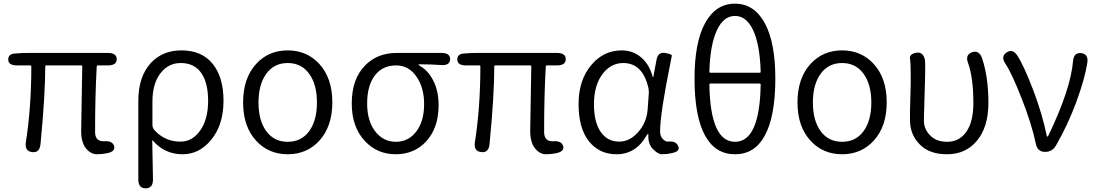

<svg xmlns="http://www.w3.org/2000/svg" viewBox="-20 -829 5986 1048"><path d="M561 8Q535 13 508 13Q476 13 449.5 -19Q423 -51 423 -115L429 -467Q429 -472 424 -472H232Q227 -472 227 -467Q227 -309 201 -42Q196 7 155 1Q114 -4 121 -52Q151 -242 151 -467Q151 -472 146 -472H73Q26 -472 25 -503Q24 -535 63 -537L77 -538Q102 -540 127 -540H569Q617 -540 617 -506Q617 -472 569 -472H514Q508 -472 508 -466Q499 -309 499 -109Q499 -55 550 -58Q595 -61 603 -31Q611 -1 561 8Z M775 199Q735 199 735 151V-279Q735 -411 804 -486Q868 -554 970 -554Q1081 -554 1140.5 -481Q1200 -408 1200 -279Q1200 -146 1131 -64Q1067 13 977 13Q878 13 814 -62Q811 -66 811 -61L815 150Q816 198 775 199ZM966 -56Q1030 -56 1073 -117Q1116 -178 1116 -278Q1116 -374 1081 -427Q1043 -485 967 -485Q901 -485 859 -433Q812 -376 812 -274V-148Q812 -132 822 -120Q849 -88 891 -70Q923 -56 966 -56Z M1378 -61Q1307 -138 1307 -270Q1307 -402 1378 -480Q1446 -554 1550.5 -554Q1655 -554 1723 -480Q1794 -402 1794 -270.5Q1794 -139 1723 -61Q1655 13 1550.5 13Q1446 13 1378 -61ZM1433.5 -113Q1476 -55 1550.5 -55Q1625 -55 1667.5 -113Q1710 -171 1710 -269.5Q1710 -368 1667.5 -426.5Q1625 -485 1550.5 -485Q1476 -485 1433.5 -426.5Q1391 -368 1391 -269.5Q1391 -171 1433.5 -113Z M1972 -59Q1900 -135 1900 -264Q1900 -399 1974 -473Q2041 -540 2144 -540H2389Q2438 -540 2437 -505Q2435 -470 2387 -474Q2339 -478 2269 -478Q2264 -478 2264 -476Q2264 -474 2274 -468Q2317 -444 2345.5 -388Q2374 -332 2374 -254Q2374 -131 2306 -57Q2241 13 2140 13Q2039 13 1972 -59ZM2295 -261Q2295 -349 2255 -408Q2213 -472 2142 -472Q2071 -472 2029 -421Q1984 -365 1984 -264Q1984 -169 2028 -112Q2072 -55 2140.5 -55Q2209 -55 2252 -111Q2295 -167 2295 -261Z M3012 8Q2986 13 2959 13Q2927 13 2900.5 -19Q2874 -51 2874 -115L2880 -467Q2880 -472 2875 -472H2683Q2678 -472 2678 -467Q2678 -309 2652 -42Q2647 7 2606 1Q2565 -4 2572 -52Q2602 -242 2602 -467Q2602 -472 2597 -472H2524Q2477 -472 2476 -503Q2475 -535 2514 -537L2528 -538Q2553 -540 2578 -540H3020Q3068 -540 3068 -506Q3068 -472 3020 -472H2965Q2959 -472 2959 -466Q2950 -309 2950 -109Q2950 -55 3001 -58Q3046 -61 3054 -31Q3062 -1 3012 8Z M3345 13Q3251 13 3194.5 -58Q3138 -129 3138 -261.5Q3138 -394 3210 -477Q3276 -554 3374 -554Q3430 -554 3473 -521Q3522 -483 3541 -415Q3543 -407 3544.5 -407Q3546 -407 3547 -414L3563 -500Q3571 -547 3610 -540Q3649 -533 3647 -525Q3646 -518 3641 -494Q3583 -208 3583 -112Q3583 -85 3598 -70Q3613 -55 3626 -56Q3669 -61 3681 -33Q3694 -5 3657 4L3647 7Q3620 13 3592 13Q3572 13 3544 -15.5Q3516 -44 3519 -94Q3519 -99 3517 -99Q3515 -99 3509 -89Q3451 13 3345 13ZM3360 -56Q3417 -56 3463 -107.5Q3509 -159 3515 -230L3521 -314Q3523 -334 3518 -354Q3486 -485 3382 -485Q3316 -485 3271 -428Q3222 -365 3222 -260Q3222 -163 3258.5 -109.5Q3295 -56 3360 -56Z M3830 -86Q3771 -191 3771 -401Q3771 -598 3829 -703.5Q3887 -809 3991.5 -809Q4096 -809 4154 -703.5Q4212 -598 4212 -401Q4212 -191 4153 -86Q4098 13 3992 13Q3886 13 3830 -86ZM4132 -368Q4132 -373 4127 -373H3857Q3852 -373 3852 -368Q3857 -55 3992 -55Q4127 -55 4132 -368ZM3852 -437Q3852 -432 3857 -432H4127Q4132 -432 4132 -437Q4128 -588 4089 -668Q4053 -742 3992 -742Q3931 -742 3895 -668Q3856 -588 3852 -437Z M4404 -61Q4333 -138 4333 -270Q4333 -402 4404 -480Q4472 -554 4576.5 -554Q4681 -554 4749 -480Q4820 -402 4820 -270.5Q4820 -139 4749 -61Q4681 13 4576.5 13Q4472 13 4404 -61ZM4459.5 -113Q4502 -55 4576.5 -55Q4651 -55 4693.5 -113Q4736 -171 4736 -269.5Q4736 -368 4693.5 -426.5Q4651 -485 4576.5 -485Q4502 -485 4459.5 -426.5Q4417 -368 4417 -269.5Q4417 -171 4459.5 -113Z M5149 13Q5054 13 5002 -39Q4947 -93 4947 -174Q4947 -198 4947 -222L4951 -371Q4951 -395 4951 -419Q4951 -484 4947 -509Q4943 -534 4981 -541Q5019 -548 5029 -501Q5030 -497 5030 -439Q5030 -415 5029 -391L5024 -218Q5023 -194 5023 -170Q5023 -122 5061 -86Q5094 -55 5150 -55Q5214 -55 5252 -106Q5293 -162 5293 -266Q5293 -405 5264 -485Q5247 -530 5286 -544Q5324 -557 5340 -512Q5375 -410 5375 -268Q5375 -134 5311 -59Q5250 13 5149 13Z M5684 0Q5643 0 5634 -44Q5612 -150 5558 -288Q5503 -429 5468 -481Q5441 -521 5475 -543Q5508 -565 5534 -524Q5570 -468 5622 -331Q5670 -203 5693 -90Q5695 -83 5697.5 -83Q5700 -83 5704 -92Q5824 -343 5837 -495Q5841 -544 5882 -539Q5922 -534 5915 -486Q5902 -401 5854 -270Q5807 -144 5744 -35Q5724 0 5684 0Z"/></svg>

Font: Resource Han Rounded KR Normal
Style: Regular
Weight: 350
Designer: Cyano Hao (round all glyphs); Ryoko NISHIZUKA 西塚涼子 (kana, bopomofo & ideographs); Paul D. Hunt (Latin, Greek & Cyrillic)
Foundry: Cyano Hao
Version: 0.990